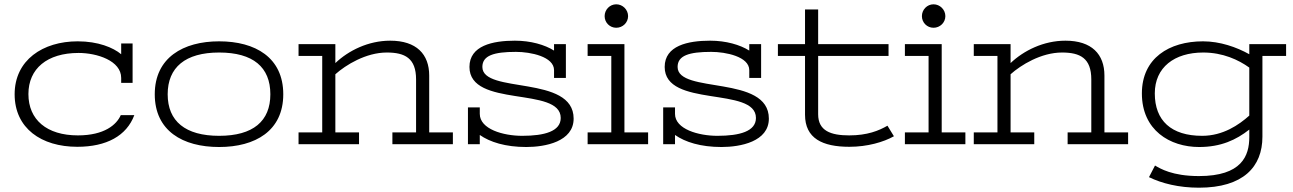

<svg xmlns="http://www.w3.org/2000/svg" viewBox="-20 -670 6008 892"><path d="M596 -285V-468H543V-418C506 -449 436 -478 341 -478C179 -478 48 -391 48 -232C48 -74 172 12 339 12C475 12 568 -39 604 -135H541C522 -91 465 -41 342 -41C197 -41 112 -114 112 -233C112 -351 199 -424 345 -424C431 -424 543 -388 543 -308V-285Z M1296 -232C1296 -403 1166 -478 998 -478C831 -478 699 -402 699 -232C699 -62 829 13 998 13C1166 13 1296 -62 1296 -232ZM1236 -232C1236 -107 1156 -39 998 -39C841 -39 759 -107 759 -232C759 -357 841 -426 998 -426C1156 -426 1236 -358 1236 -232Z M1367 -410H1477V-55H1367V0H1648V-55H1538V-325C1586 -368 1680 -426 1777 -426C1861 -426 1913 -400 1913 -301V-55H1803V0H2084V-55H1974V-319C1974 -418 1915 -481 1793 -481C1691 -481 1599 -435 1538 -377V-465H1367Z M2209 0V-43C2256 -10 2328 13 2425 13C2513 13 2645 -12 2645 -119C2645 -324 2221 -232 2221 -359C2221 -412 2274 -429 2377 -429C2445 -429 2554 -407 2554 -344V-308H2609V-465H2554V-435C2511 -462 2446 -481 2372 -481C2269 -481 2161 -458 2161 -359C2161 -167 2585 -270 2585 -122C2585 -60 2510 -39 2406 -39C2318 -39 2209 -70 2209 -141V-171H2154V0Z M2710 -410H2820V-55H2710V0H2991V-55H2881V-465H2710ZM2789 -595C2789 -565 2813 -541 2843 -541C2873 -541 2898 -565 2898 -595C2898 -625 2873 -650 2843 -650C2813 -650 2789 -625 2789 -595Z M3116 0V-43C3163 -10 3235 13 3332 13C3420 13 3552 -12 3552 -119C3552 -324 3128 -232 3128 -359C3128 -412 3181 -429 3284 -429C3352 -429 3461 -407 3461 -344V-308H3516V-465H3461V-435C3418 -462 3353 -481 3279 -481C3176 -481 3068 -458 3068 -359C3068 -167 3492 -270 3492 -122C3492 -60 3417 -39 3313 -39C3225 -39 3116 -70 3116 -141V-171H3061V0Z M3594 -410H3720V-137C3720 -27 3801 12 3926 12C4010 12 4085 -10 4133 -37L4103 -86C4063 -63 4010 -41 3925 -41C3840 -41 3781 -62 3781 -139V-410H4108V-465H3781V-626H3720V-465H3594Z M4184 -410H4294V-55H4184V0H4465V-55H4355V-465H4184ZM4263 -595C4263 -565 4287 -541 4317 -541C4347 -541 4372 -565 4372 -595C4372 -625 4347 -650 4317 -650C4287 -650 4263 -625 4263 -595Z M4504 -410H4614V-55H4504V0H4785V-55H4675V-325C4723 -368 4817 -426 4914 -426C4998 -426 5050 -400 5050 -301V-55H4940V0H5221V-55H5111V-319C5111 -418 5052 -481 4930 -481C4828 -481 4736 -435 4675 -377V-465H4504Z M5550 202C5756 202 5845 105 5845 -35V-410H5955V-465H5784V-418C5725 -451 5648 -478 5569 -478C5412 -478 5285 -400 5285 -236C5285 -65 5415 13 5551 13C5652 13 5723 -20 5784 -68V-33C5784 54 5749 148 5550 148C5426 148 5370 113 5346 99L5318 153C5377 182 5457 202 5550 202ZM5565 -39C5421 -39 5345 -110 5345 -236C5345 -357 5436 -426 5570 -426C5661 -426 5734 -392 5784 -356V-133C5736 -90 5662 -39 5565 -39Z"/></svg>

Font: Stint Ultra Expanded
Style: Regular
Weight: 400
Width: 7
Designer: Astigmatic (AOETI)
Foundry: Astigmatic (AOETI)
Version: Version 1.000